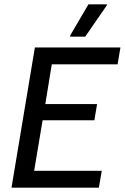

<svg xmlns="http://www.w3.org/2000/svg" viewBox="-20 -870 578 890"><path d="M33.3 0 141.7 -650H538.3L525 -571.7H220L190 -387.5H430L417.5 -312.5H177.5L138.3 -78.3H451.7L438.3 0ZM305 -700V-705L390 -850H475V-845L375 -700Z"/></svg>

Font: Familjen Grotesk
Style: Italic
Weight: 400
Italic angle: -9.46201°
Designer: Anders Wikstroem, Jonas Baeckman, Matilda Gysing, Kristian Moeller
Foundry: Familjen STHLM AB
Version: Version 2.000